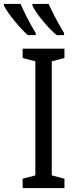

<svg xmlns="http://www.w3.org/2000/svg" viewBox="-82 -963 385 983"><path d="M34 0V-48L99 -65V-649L34 -666V-714H248V-666L183 -649V-65L248 -48V0ZM101 -794V-783H60Q30 -810 -8 -856.5Q-46 -903 -62 -934V-943H23Q60 -860 101 -794ZM246 -794V-783H208Q177 -808 137.5 -856Q98 -904 84 -934V-943H167Q178 -917 201.5 -872.5Q225 -828 246 -794Z"/></svg>

Font: Noto Sans UI Cond
Style: Regular
Weight: 400
Width: 3
Designer: Monotype Design Team
Foundry: Monotype Imaging Inc.
Version: Version 1.001